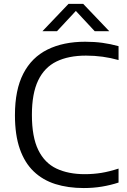

<svg xmlns="http://www.w3.org/2000/svg" viewBox="-20 -966 660 996"><path d="M414.5 9.5Q333 9.5 267.2 -11.2Q201.5 -32 154.8 -76.8Q108 -121.5 82.8 -193.5Q57.5 -265.5 57.5 -368.5Q57.5 -500 101 -584.2Q144.5 -668.5 226.5 -709Q308.5 -749.5 422 -749.5Q469.5 -749.5 511.5 -743.8Q553.5 -738 595 -726.5V-654.5Q554 -666 512 -671.8Q470 -677.5 426 -677.5Q335.5 -677.5 273 -647Q210.5 -616.5 178 -548.8Q145.5 -481 145.5 -370.5Q145.5 -255.5 178.5 -188Q211.5 -120.5 273 -91.5Q334.5 -62.5 419.5 -62.5Q464 -62.5 505.8 -69.2Q547.5 -76 595 -91.5V-19Q554 -5.5 509 2Q464 9.5 414.5 9.5ZM200 -804 335.5 -946H411.5L547 -804H471.5L363.5 -920H383.5L275.5 -804Z"/></svg>

Font: Encode Sans SC SemiExpanded
Style: Regular
Weight: 400
Width: 6
Designer: Multiple Designers
Foundry: Impallari Type
Version: Version 3.002